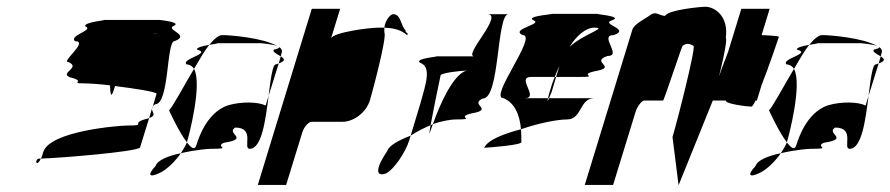

<svg xmlns="http://www.w3.org/2000/svg" viewBox="-20 -736 2639 569"><path d="M183 -552C221 -535 155 -520 187 -507C238 -495 185 -489 227 -489C242 -489 275 -487 306 -483C307 -457 309 -442 318 -472L321 -481C377 -474 444 -464 444 -458L433 -421C435 -423 436 -425 440 -427C482 -427 473 -614 497 -614C545 -632 475 -646 492 -658C526 -671 446 -677 454 -677H284C309 -677 225 -671 233 -658C260 -646 184 -632 202 -614C245 -614 159 -552 183 -552ZM97 -266C81 -266 87 -236 101 -266ZM101 -266C148 -267 387 -286 395 -299L422 -386C419 -385 413 -383 408 -382C367 -370 417 -364 358 -364C333 -364 127 -348 108 -285C106 -277 104 -271 101 -266ZM435 -636C437 -637 440 -637 442 -637C448 -637 444 -637 435 -636ZM422 -386C445 -394 431 -403 430 -413ZM430 -413 433 -421C431 -418 430 -416 430 -413Z M481 -409C481 -409 510 -345 534 -314L535 -318C540 -335 580 -486 555 -532C523 -478 492 -420 481 -409ZM441 -244C415 -216 424 -210 450 -222C472 -231 498 -256 516 -282C479 -274 447 -262 441 -244ZM533 -545C542 -545 550 -540 555 -532C571 -559 585 -584 600 -603C582 -600 561 -595 564 -589C609 -577 515 -562 533 -545ZM600 -603C620 -607 637 -608 614 -608H754C751 -608 791 -605 803 -599C758 -625 659 -632 639 -632C628 -632 615 -621 600 -603ZM516 -282C564 -293 598 -295 606 -295C672 -295 614 -301 644 -313C722 -325 648 -340 677 -358C738 -358 698 -295 720 -295C756 -295 767 -381 776 -452L767 -423C748 -434 697 -436 656 -424C620 -412 584 -377 562 -306C557 -290 547 -297 534 -314C530 -304 523 -293 516 -282ZM792 -589C785 -583 801 -576 812 -569L815 -580C817 -587 814 -592 807 -597C809 -595 806 -592 792 -589ZM803 -599C804 -598 806 -598 807 -597C806 -598 805 -598 803 -599ZM797 -545C788 -545 782 -502 776 -452L806 -548ZM806 -548C828 -556 823 -562 812 -569Z M744 -188H828L876 -344C881 -360 894 -375 904 -375H994C1029 -375 1065 -403 1076 -438C1081 -454 1128 -627 1119 -640V-654H1101C1073 -654 967 -640 961 -622L988 -710H904ZM1119 -654C1147 -653 1170 -647 1186 -632C1194 -638 1180 -638 1182 -646C1167 -660 1169 -694 1145 -694C1138 -694 1122 -678 1119 -654Z M1128 -289C1095 -241 1090 -210 1124 -222C1149 -235 1182 -286 1192 -318L1197 -334C1161 -320 1133 -305 1128 -289ZM1225 -550C1259 -538 1243 -490 1226 -430L1197 -334C1215 -346 1237 -357 1256 -365C1263 -402 1277 -473 1286 -514C1298 -521 1334 -525 1363 -527C1323 -516 1283 -426 1263 -368C1286 -377 1317 -382 1329 -382C1398 -382 1326 -388 1378 -400C1446 -412 1369 -426 1411 -444C1462 -444 1451 -694 1487 -694H1424C1475 -694 1350 -569 1386 -569H1272C1289 -569 1205 -563 1225 -550ZM1282 -509C1282 -510 1283 -511 1283 -512ZM1256 -365C1252 -341 1251 -332 1257 -352C1259 -357 1261 -362 1263 -368C1261 -367 1258 -366 1256 -365Z M1415 -298C1429 -299 1532 -306 1525 -316C1525 -329 1525 -341 1524 -353C1471 -339 1425 -321 1415 -298ZM1472 -445C1504 -432 1520 -398 1524 -353C1579 -372 1634 -382 1660 -382C1706 -382 1696 -445 1742 -445H1607C1604 -437 1601 -433 1604 -445H1535C1580 -445 1508 -508 1554 -508H1624C1628 -519 1633 -530 1638 -541L1628 -508H1698C1761 -508 1687 -514 1748 -526C1810 -538 1728 -552 1780 -570C1826 -570 1753 -632 1799 -632C1851 -650 1757 -664 1794 -676C1832 -689 1727 -695 1755 -695H1611C1639 -695 1532 -689 1561 -676C1591 -664 1490 -650 1529 -632C1575 -632 1427 -445 1472 -445ZM1612 -474C1608 -460 1605 -451 1604 -445H1607C1610 -453 1615 -464 1615 -464L1628 -508H1624C1619 -496 1615 -485 1612 -474ZM1668 -597C1688 -630 1716 -654 1741 -654C1783 -654 1708 -635 1668 -597Z M1713 -188H1797L1864 -406C1869 -421 1882 -438 1889 -438H1945C1948 -438 2003 -607 2003 -600C2012 -608 2023 -608 2035 -600C2044 -600 1986 -372 1973 -330L1991 -187L2092 -437C2097 -454 2139 -612 2131 -624C2140 -692 2094 -716 2071 -716C2057 -716 1960 -707 1951 -689C1934 -689 1924 -704 1908 -692C1892 -680 1859 -665 1854 -648Z M2131 -438C2128 -428 2196 -420 2207 -420C2209 -420 2214 -427 2219 -438H2223L2237 -484C2260 -542 2286 -620 2288 -626C2289 -628 2286 -630 2237 -632L2261 -710H2177L2138 -583C2115 -525 2088 -444 2086 -438Z M2259 -409C2259 -409 2288 -345 2312 -314L2313 -318C2318 -335 2358 -486 2333 -532C2301 -478 2270 -420 2259 -409ZM2219 -244C2193 -216 2202 -210 2228 -222C2250 -231 2276 -256 2294 -282C2257 -274 2225 -262 2219 -244ZM2311 -545C2320 -545 2328 -540 2333 -532C2349 -559 2363 -584 2378 -603C2360 -600 2339 -595 2342 -589C2387 -577 2293 -562 2311 -545ZM2378 -603C2398 -607 2415 -608 2392 -608H2532C2529 -608 2569 -605 2581 -599C2536 -625 2437 -632 2417 -632C2406 -632 2393 -621 2378 -603ZM2294 -282C2342 -293 2376 -295 2384 -295C2450 -295 2392 -301 2422 -313C2500 -325 2426 -340 2455 -358C2516 -358 2476 -295 2498 -295C2534 -295 2545 -381 2554 -452L2545 -423C2526 -434 2475 -436 2434 -424C2398 -412 2362 -377 2340 -306C2335 -290 2325 -297 2312 -314C2308 -304 2301 -293 2294 -282ZM2570 -589C2563 -583 2579 -576 2590 -569L2593 -580C2595 -587 2592 -592 2585 -597C2587 -595 2584 -592 2570 -589ZM2581 -599C2582 -598 2584 -598 2585 -597C2584 -598 2583 -598 2581 -599ZM2575 -545C2566 -545 2560 -502 2554 -452L2584 -548ZM2584 -548C2606 -556 2601 -562 2590 -569Z"/></svg>

Font: bitstorm
Style: maxcnobl
Weight: 400
Version: Version 0.2